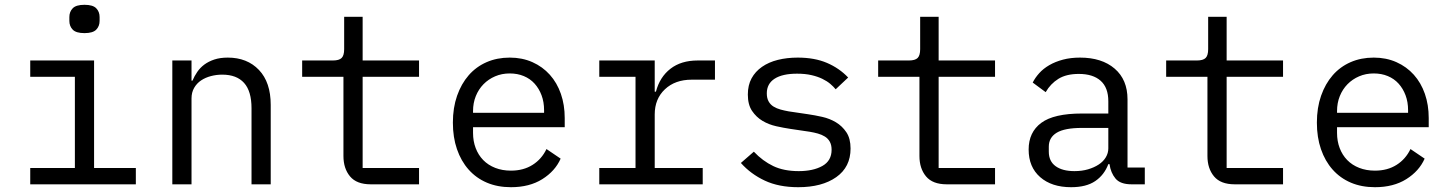

<svg xmlns="http://www.w3.org/2000/svg" viewBox="-20 -768 6040 800"><path d="M332 -630Q297 -630 283 -644.5Q269 -659 269 -681V-697Q269 -719 283 -733.5Q297 -748 332 -748Q367 -748 381 -733.5Q395 -719 395 -697V-681Q395 -659 381 -644.5Q367 -630 332 -630ZM106 -68H292V-448H106V-516H372V-68H546V0H106Z M698 0V-516H778V-432H782Q790 -451 802 -468.5Q814 -486 831.5 -499Q849 -512 873 -520Q897 -528 929 -528Q1010 -528 1059 -476.5Q1108 -425 1108 -331V0H1028V-317Q1028 -388 997 -422.5Q966 -457 906 -457Q882 -457 859 -451Q836 -445 818 -433Q800 -421 789 -402Q778 -383 778 -358V0Z M1525 0Q1466 0 1438.5 -33Q1411 -66 1411 -118V-448H1239V-516H1367Q1393 -516 1403.5 -526.5Q1414 -537 1414 -563V-698H1491V-516H1726V-448H1491V-68H1726V0Z M2109 12Q2053 12 2008.5 -7Q1964 -26 1932.5 -61.5Q1901 -97 1884 -146.5Q1867 -196 1867 -257Q1867 -319 1884.5 -369Q1902 -419 1933 -454.5Q1964 -490 2007.5 -509Q2051 -528 2104 -528Q2156 -528 2198.5 -509Q2241 -490 2271 -456.5Q2301 -423 2317 -377Q2333 -331 2333 -276V-238H1951V-214Q1951 -180 1962 -151Q1973 -122 1993.5 -101Q2014 -80 2043.5 -68.5Q2073 -57 2109 -57Q2161 -57 2199 -81Q2237 -105 2257 -147L2316 -107Q2293 -55 2239.5 -21.5Q2186 12 2109 12ZM2104 -462Q2071 -462 2043 -450Q2015 -438 1994.5 -417Q1974 -396 1962.5 -367.5Q1951 -339 1951 -305V-298H2247V-309Q2247 -343 2236.5 -371Q2226 -399 2207.5 -419.5Q2189 -440 2162.5 -451Q2136 -462 2104 -462Z M2477 -68H2628V-448H2477V-516H2708V-386H2713Q2729 -447 2773.5 -481.5Q2818 -516 2887 -516H2959V-436H2862Q2793 -436 2750.5 -396Q2708 -356 2708 -291V-68H2908V0H2477Z M3306 12Q3225 12 3166.5 -15.5Q3108 -43 3067 -89L3121 -136Q3158 -97 3202 -76Q3246 -55 3308 -55Q3368 -55 3406.5 -76.5Q3445 -98 3445 -144Q3445 -164 3437.5 -177.5Q3430 -191 3417 -199Q3404 -207 3388 -211.5Q3372 -216 3354 -219L3273 -231Q3246 -235 3214.5 -242Q3183 -249 3157 -264.5Q3131 -280 3113.5 -306Q3096 -332 3096 -374Q3096 -413 3111.5 -441.5Q3127 -470 3155 -489.5Q3183 -509 3221 -518.5Q3259 -528 3304 -528Q3374 -528 3425.5 -506Q3477 -484 3514 -445L3462 -396Q3453 -407 3439.5 -418.5Q3426 -430 3406.5 -439.5Q3387 -449 3361 -455Q3335 -461 3301 -461Q3240 -461 3207.5 -440Q3175 -419 3175 -379Q3175 -359 3182.5 -345.5Q3190 -332 3203 -324Q3216 -316 3232.5 -311.5Q3249 -307 3266 -304L3347 -292Q3375 -288 3406 -281Q3437 -274 3463 -258.5Q3489 -243 3506.5 -217Q3524 -191 3524 -149Q3524 -72 3464.5 -30Q3405 12 3306 12Z M3925 0Q3866 0 3838.5 -33Q3811 -66 3811 -118V-448H3639V-516H3767Q3793 -516 3803.5 -526.5Q3814 -537 3814 -563V-698H3891V-516H4126V-448H3891V-68H4126V0Z M4695 0Q4648 0 4628 -24Q4608 -48 4603 -84H4598Q4581 -39 4543.5 -13.5Q4506 12 4443 12Q4362 12 4314 -30Q4266 -72 4266 -145Q4266 -217 4318.5 -256Q4371 -295 4488 -295H4598V-346Q4598 -403 4566 -431.5Q4534 -460 4475 -460Q4423 -460 4390 -439.5Q4357 -419 4337 -384L4283 -424Q4293 -444 4310 -463Q4327 -482 4352 -496.5Q4377 -511 4409 -519.5Q4441 -528 4480 -528Q4571 -528 4624.5 -482Q4678 -436 4678 -354V-70H4750V0ZM4457 -55Q4488 -55 4513.5 -62.5Q4539 -70 4558 -82.5Q4577 -95 4587.5 -112.5Q4598 -130 4598 -150V-235H4488Q4416 -235 4383 -215Q4350 -195 4350 -157V-136Q4350 -96 4378.5 -75.5Q4407 -55 4457 -55Z M5125 0Q5066 0 5038.5 -33Q5011 -66 5011 -118V-448H4839V-516H4967Q4993 -516 5003.5 -526.5Q5014 -537 5014 -563V-698H5091V-516H5326V-448H5091V-68H5326V0Z M5709 12Q5653 12 5608.5 -7Q5564 -26 5532.5 -61.5Q5501 -97 5484 -146.5Q5467 -196 5467 -257Q5467 -319 5484.5 -369Q5502 -419 5533 -454.5Q5564 -490 5607.5 -509Q5651 -528 5704 -528Q5756 -528 5798.5 -509Q5841 -490 5871 -456.5Q5901 -423 5917 -377Q5933 -331 5933 -276V-238H5551V-214Q5551 -180 5562 -151Q5573 -122 5593.5 -101Q5614 -80 5643.5 -68.5Q5673 -57 5709 -57Q5761 -57 5799 -81Q5837 -105 5857 -147L5916 -107Q5893 -55 5839.5 -21.5Q5786 12 5709 12ZM5704 -462Q5671 -462 5643 -450Q5615 -438 5594.5 -417Q5574 -396 5562.5 -367.5Q5551 -339 5551 -305V-298H5847V-309Q5847 -343 5836.5 -371Q5826 -399 5807.5 -419.5Q5789 -440 5762.5 -451Q5736 -462 5704 -462Z"/></svg>

Font: IBM Plox Mono
Style: Regular
Weight: 400
Monospace: yes
Designer: Mike Abbink, Paul van der Laan, Pieter van Rosmalen
Foundry: Bold Monday
Version: Version 2.1